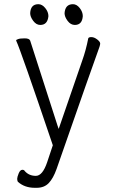

<svg xmlns="http://www.w3.org/2000/svg" viewBox="-20 -883 540 916"><path d="M146 13Q97 13 65 -16Q62 -22 62 -30Q62 -38 69 -55.5Q76 -73 87 -73Q95 -73 99 -66Q119 -44 151 -44Q183 -44 205 -109L232 -190Q78 -645 58 -687L57 -691Q57 -693 66.5 -696.5Q76 -700 98 -700Q120 -700 124 -689Q136 -652 255 -282L260 -268L372 -593Q390 -643 401 -700Q403 -706 416 -706Q429 -706 443.5 -695Q458 -684 458 -675Q458 -666 445 -632.5Q432 -599 250 -77Q234 -32 212.5 -9.5Q191 13 155 13ZM172 -764Q153 -764 138.5 -783.5Q124 -803 124 -820Q126 -863 163 -863Q181 -863 196 -844.5Q211 -826 211 -806Q207 -764 172 -764ZM211 -806ZM337 -764Q317 -764 302.5 -783.5Q288 -803 288 -820Q291 -863 328 -863Q346 -863 360.5 -844.5Q375 -826 375 -806Q372 -764 337 -764ZM288 -820ZM375 -806Z"/></svg>

Font: LXGW WenKai Mono TC Light
Style: Regular
Weight: 300
Designer: LXGW / Fontworks Inc.
Foundry: LXGW / Fontworks Inc.
Version: Version 1.330